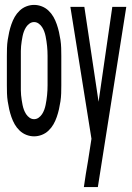

<svg xmlns="http://www.w3.org/2000/svg" viewBox="-20 -548 540 783"><path d="M119 8Q103 8 87.5 2Q72 -4 60 -15.5Q48 -27 40 -41Q32 -55 26.5 -71Q21 -87 17.5 -102.5Q14 -118 11.5 -134.5Q9 -151 8.5 -167.5Q8 -184 8 -200V-320Q8 -336 8.5 -352.5Q9 -369 11.5 -385.5Q14 -402 17.5 -417.5Q21 -433 26.5 -449Q32 -465 40 -479Q48 -493 60 -504.5Q72 -516 87.5 -522Q103 -528 119 -528Q135 -528 150.5 -522Q166 -516 178 -504.5Q190 -493 198 -479Q206 -465 211.5 -449Q217 -433 220.5 -417.5Q224 -402 226.5 -385.5Q229 -369 229.5 -352.5Q230 -336 230 -320V-200Q230 -184 229.5 -167.5Q229 -151 226.5 -134.5Q224 -118 220.5 -102.5Q217 -87 211.5 -71Q206 -55 198 -41Q190 -27 178 -15.5Q166 -4 150.5 2Q135 8 119 8ZM322 215Q326 188 330 161.5Q334 135 339 108L353 18L267 -520H324L382 -133L438 -520H495L379 215ZM119 -62Q129 -62 137.5 -68Q146 -74 151.5 -82.5Q157 -91 160.5 -100.5Q164 -110 166 -120Q168 -130 169.5 -140Q171 -150 172 -160Q173 -170 173.5 -180Q174 -190 174 -200V-320Q174 -330 173.5 -340Q173 -350 172 -360Q171 -370 169.5 -380Q168 -390 166 -400Q164 -410 160.5 -419.5Q157 -429 151.5 -437.5Q146 -446 137.5 -452Q129 -458 119 -458Q109 -458 100.5 -452Q92 -446 86.5 -437.5Q81 -429 77.5 -419.5Q74 -410 72 -400Q70 -390 68.5 -380Q67 -370 66 -360Q65 -350 65 -340Q65 -330 65 -320V-200Q65 -190 65 -180Q65 -170 66 -160Q67 -150 68.5 -140Q70 -130 72 -120Q74 -110 77.5 -100.5Q81 -91 86.5 -82.5Q92 -74 100.5 -68Q109 -62 119 -62Z"/></svg>

Font: Iosevka MaddieWtf
Style: Regular
Weight: 400
Monospace: yes
Designer: Belleve Invis
Foundry: Belleve Invis
Version: Version 31.3.0; ttfautohint (v1.8.3)